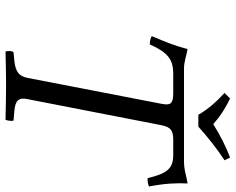

<svg xmlns="http://www.w3.org/2000/svg" viewBox="-99 -753 854 696"><g transform="rotate(90 328.0 -405.0)"><path d="M229 -645C203 -645 182 -654 158 -658C145 -609 133 -581 111 -528C119 -523 132 -521 141 -521C170 -586 195 -606 248 -606H317C356 -606 362 -596 357 -567L262 -76C256 -48 241 -34 200 -30L169 -27C165 -23 163 -7 167 2C212 1 248 0 287 0C325 0 370 1 414 2C417 -2 420 -22 417 -27L383 -30C344 -33 333 -46 339 -76L434 -564C441 -598 454 -606 488 -606H542C594 -606 609 -580 626 -513C636 -513 644 -513 656 -518C645 -575 643 -618 645 -658C612 -653 599 -645 563 -645ZM396 -697H439C477 -731 517 -763 561 -792L551 -812C509 -796 472 -777 430 -751C402 -776 373 -795 337 -812L317 -792C347 -764 375 -734 396 -697Z"/></g></svg>

Font: Libertinus Serif
Style: Italic
Weight: 400
Italic angle: -12°
Designer: Philipp H. Poll, Khaled Hosny
Foundry: Caleb Maclennan
Version: Version 7.050;RELEASE